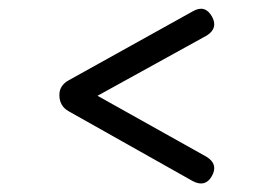

<svg xmlns="http://www.w3.org/2000/svg" viewBox="-20 -548 631 443"><path d="M425 -130 139 -291Q117 -303 117 -329Q117 -351 139 -363L425 -522Q453 -538 469 -510Q484 -483 457 -466L205 -327L457 -186Q484 -169 469 -142Q454 -115 425 -130Z"/></svg>

Font: Jura SemiBold
Style: Regular
Weight: 600
Designer: Daniel Johnson, Alexei Vanyashin
Foundry: Daniel Johnson
Version: Version 5.103